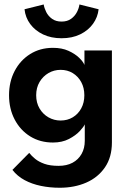

<svg xmlns="http://www.w3.org/2000/svg" viewBox="-20 -642 591 881"><path d="M254 219.5Q209 219.5 167.8 211Q126.5 202.5 93 184.5Q59.5 166.5 37 137.5L114 59.5Q124.5 73 141.2 86.8Q158 100.5 184 109.8Q210 119 249 119Q286 119 312.8 104.8Q339.5 90.5 354.2 64.5Q369 38.5 369 4V-7.5H493.5V11.5Q493.5 79.5 461.5 126Q429.5 172.5 375.5 196Q321.5 219.5 254 219.5ZM369 0V-71.5Q364.5 -60.5 346 -40.5Q327.5 -20.5 296.2 -4.2Q265 12 223 12Q164 12 118.5 -16.2Q73 -44.5 47.2 -93.8Q21.5 -143 21.5 -205Q21.5 -267 47.2 -316.2Q73 -365.5 118.5 -394Q164 -422.5 223 -422.5Q264 -422.5 294.2 -408.8Q324.5 -395 343.2 -376.8Q362 -358.5 367.5 -344V-410.5H493.5V0ZM146 -205Q146 -170.5 161.5 -144.2Q177 -118 202.5 -103.5Q228 -89 258 -89Q289.5 -89 314 -103.8Q338.5 -118.5 352.8 -144.8Q367 -171 367 -205Q367 -239 352.8 -265.2Q338.5 -291.5 314 -306.5Q289.5 -321.5 258 -321.5Q228 -321.5 202.5 -306.8Q177 -292 161.5 -265.8Q146 -239.5 146 -205ZM262.5 -466.5Q214.5 -466.5 177.8 -484Q141 -501.5 118.8 -531.5Q96.5 -561.5 92.5 -599.5L180.5 -621.5Q183 -605 192.2 -586.5Q201.5 -568 219 -555.5Q236.5 -543 262.5 -543Q288.5 -543 306 -555.5Q323.5 -568 333 -586.5Q342.5 -605 344.5 -621.5L432.5 -599.5Q428.5 -563 406.8 -532.8Q385 -502.5 348.2 -484.5Q311.5 -466.5 262.5 -466.5Z"/></svg>

Font: League Spartan Thin SemiBold
Style: Regular
Weight: 600
Version: Version 2.002